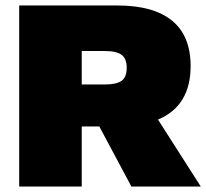

<svg xmlns="http://www.w3.org/2000/svg" viewBox="-20 -680 752 700"><path d="M342 -219H278V0H50V-660H278H408Q540 -660 607.5 -604.5Q675 -549 675 -439Q675 -294 556 -244L712 0H459ZM278 -372H361Q405 -372 423.5 -385.5Q442 -399 442 -433Q442 -466 423.5 -480Q405 -494 361 -494H278Z"/></svg>

Font: Work Sans Black
Style: Regular
Weight: 900
Designer: Wei Huang
Foundry: Wei Huang
Version: Version 1.500